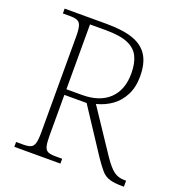

<svg xmlns="http://www.w3.org/2000/svg" viewBox="-129 -823 872 932"><g transform="rotate(20 306.5 -357.0)"><path d="M47 0V-25H84Q108 -25 121.5 -30.5Q135 -36 140.5 -54Q146 -72 146 -108V-606Q146 -643 140.5 -660.5Q135 -678 121.5 -683.5Q108 -689 84 -689H47V-714H264Q349 -714 401.5 -695.5Q454 -677 479 -636.5Q504 -596 504 -530Q504 -474 483 -433Q462 -392 427 -367Q392 -342 348 -331L496 -109Q526 -65 549 -48Q572 -31 604 -31H613V0H607Q563 0 538.5 -7.5Q514 -15 496.5 -35Q479 -55 455 -90L304 -320H189V-108Q189 -72 194 -54Q199 -36 212.5 -30.5Q226 -25 251 -25H285V0ZM269 -349Q360 -349 409.5 -396Q459 -443 459 -529Q459 -580 442.5 -614.5Q426 -649 385.5 -666.5Q345 -684 272 -684H189V-349Z"/></g></svg>

Font: Noto Serif Kannada ExtraLight
Style: Regular
Weight: 250
Version: Version 2.003